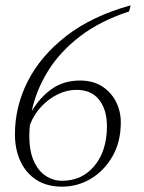

<svg xmlns="http://www.w3.org/2000/svg" viewBox="-20 -690 540 720"><path d="M213 10Q156 10 116.5 -15.5Q77 -41 56.5 -85.5Q36 -130 36 -187Q36 -290 84 -385Q132 -480 228.5 -555Q325 -630 470 -670L464 -647Q354 -611 278.5 -552.5Q203 -494 159 -422Q115 -350 99 -273Q129 -324 173.5 -356Q218 -388 280 -388Q329 -388 363 -366Q397 -344 415 -308.5Q433 -273 433 -231Q433 -158 402 -104Q371 -50 321 -20Q271 10 213 10ZM90 -181Q90 -122 107.5 -84.5Q125 -47 153 -29.5Q181 -12 212 -12Q288 -12 334.5 -68.5Q381 -125 381 -217Q381 -278 352 -315.5Q323 -353 266 -353Q231 -353 197 -336.5Q163 -320 135 -290.5Q107 -261 92 -221Q90 -201 90 -181Z"/></svg>

Font: Spectral ExtraLight
Style: Italic
Weight: 275
Italic angle: -10°
Designer: Jean-Baptiste Levee
Foundry: Production Type
Version: Version 2.001